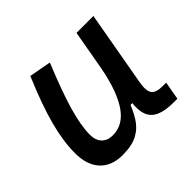

<svg xmlns="http://www.w3.org/2000/svg" viewBox="-133 -684 851 851"><g transform="rotate(-45 293.0 -258.0)"><path d="M191.4 10.3Q123 10.3 85.4 -30.5Q47.9 -71.3 47.9 -145Q47.9 -219.7 72 -310.3Q96.2 -400.9 149.9 -527.3L253.4 -508.3Q200.2 -378.9 176.3 -295.7Q152.3 -212.4 152.3 -157.2Q152.3 -121.6 170.9 -102.1Q189.5 -82.5 223.1 -82.5Q288.1 -82.5 330.6 -145.3Q373 -208 395.5 -325.7L386.7 -122.6H354.5L382.3 -146Q365.2 -98.1 343.3 -63Q321.3 -27.8 285.9 -8.8Q250.5 10.3 191.4 10.3ZM516.6 4.9Q463.9 4.9 432.6 -9Q401.4 -22.9 390.1 -52.7Q378.9 -82.5 385.3 -129.9L379.4 -234.9L429.7 -517.6H535.6L473.1 -165.5Q464.8 -118.7 477.8 -99.6Q490.7 -80.6 533.7 -80.6H554.7L539.6 4.9Z"/></g></svg>

Font: Cascadia Code
Style: Italic
Weight: 400
Italic angle: -10°
Designer: Aaron Bell
Foundry: Saja Typeworks
Version: Version 2407.024